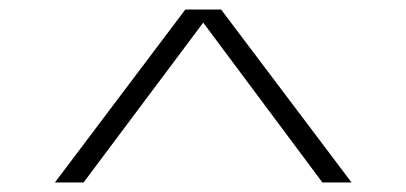

<svg xmlns="http://www.w3.org/2000/svg" viewBox="-20 -750 851 402"><path d="M95 -368 368 -730H443L716 -368H655L400 -710H411L155 -368Z"/></svg>

Font: Lexend Tera ExtraLight
Style: Regular
Weight: 250
Designer: Bonnie Shaver-Troup, Thomas Jockin
Foundry: Lexend
Version: Version 1.007